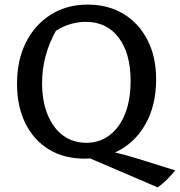

<svg xmlns="http://www.w3.org/2000/svg" viewBox="-20 -681 782 835"><path d="M348 9Q259 9 193 -31Q127 -71 90.5 -144.5Q54 -218 54 -317Q54 -419 92.5 -496Q131 -573 200.5 -617Q270 -661 361 -661Q451 -661 518 -620Q585 -579 622 -506Q659 -433 659 -336Q659 -222 611.5 -139Q564 -56 480 -18Q528 -7 582 10L742 60Q725 81 707 99Q689 117 666 134L372 8Q360 9 348 9ZM356 -60Q413 -60 456.5 -93Q500 -126 524 -186Q548 -246 548 -329Q548 -449 496 -517.5Q444 -586 353 -586Q321 -586 287.5 -576.5Q254 -567 223 -547Q163 -439 163 -320Q163 -241 187 -182.5Q211 -124 254 -92Q297 -60 356 -60Z"/></svg>

Font: Piazzolla Medium
Style: Regular
Weight: 500
Designer: Juan Pablo del Peral
Foundry: Huerta Tipografica
Version: Version 1.330